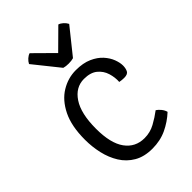

<svg xmlns="http://www.w3.org/2000/svg" viewBox="-215 -799 899 899"><g transform="rotate(-45 234.5 -349.5)"><path d="M358 -319Q360 -347.5 351 -377Q342 -406.5 318 -426.2Q294 -446 251 -446Q195.5 -446 160.8 -393.8Q126 -341.5 126 -241Q126 -144.5 160.8 -96.8Q195.5 -49 256 -49Q293.5 -49 325.5 -66.5Q357.5 -84 385 -105Q395.5 -98.5 405.8 -85.8Q416 -73 419 -60Q384.5 -28 342 -8Q299.5 12 247 12Q193.5 12 156.2 -9.8Q119 -31.5 96.2 -68Q73.5 -104.5 63.2 -149.5Q53 -194.5 53 -241Q53 -331 81.5 -388.8Q110 -446.5 155.8 -474.2Q201.5 -502 253 -502Q301 -502 334 -487.2Q367 -472.5 387 -450.2Q407 -428 416 -404Q425 -380 425 -361Q425 -343 418.5 -329.5Q412 -316 388 -316Q380.5 -316 373.5 -316.8Q366.5 -317.5 358 -319ZM219.5 -551 118.5 -677Q124.5 -689 135.2 -698.5Q146 -708 156.5 -711L251.5 -617L346.5 -711Q357 -708 367.8 -698.5Q378.5 -689 384.5 -677L283.5 -551Q270 -547 251.5 -547Q233 -547 219.5 -551Z"/></g></svg>

Font: Signika Negative Light
Style: Regular
Weight: 300
Designer: Anna Giedry
Foundry: Anna Giedry
Version: Version 2.001